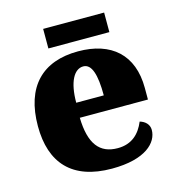

<svg xmlns="http://www.w3.org/2000/svg" viewBox="-105 -782 808 882"><g transform="rotate(-15 299.0 -341.0)"><path d="M180 -599H470V-692H180ZM320 10C481 10 542 -55 542 -115C542 -141 523 -159 498 -166C476 -113 438 -74 370 -74C284 -74 240 -129 237 -254H561V-309C561 -468 465 -551 308 -551C138 -551 41 -454 41 -266C41 -91 131 10 320 10ZM370 -325H239C239 -425 270 -478 313 -478C353 -478 370 -424 370 -325Z"/></g></svg>

Font: Noto Serif Gurmukhi Black
Style: Regular
Weight: 900
Designer: Vaibhav Singh and the Monotype Design Team
Foundry: Monotype Imaging Inc.
Version: Version 2.004